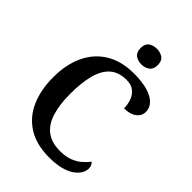

<svg xmlns="http://www.w3.org/2000/svg" viewBox="-266 -1051 1180 1180"><g transform="rotate(45 324.0 -460.5)"><path d="M386 10Q276 10 202.5 -36Q129 -82 92.5 -164.5Q56 -247 56 -358Q56 -466 94 -548.5Q132 -631 207 -677.5Q282 -724 392 -724Q465 -724 513.5 -709Q562 -694 586 -668Q610 -642 610 -610Q610 -574 580.5 -551.5Q551 -529 499 -529Q499 -561 488.5 -592Q478 -623 453.5 -643.5Q429 -664 387 -664Q319 -664 278.5 -628Q238 -592 220 -524Q202 -456 202 -358Q202 -265 222.5 -199Q243 -133 288 -99Q333 -65 406 -65Q455 -65 490 -78.5Q525 -92 549 -113Q573 -134 590 -156Q598 -150 603 -139Q608 -128 608 -114Q608 -94 596 -72.5Q584 -51 558 -32Q532 -13 489.5 -1.5Q447 10 386 10ZM383 -795Q352 -795 330.5 -811Q309 -827 309 -863Q309 -900 330.5 -915.5Q352 -931 384 -931Q414 -931 436 -915.5Q458 -900 458 -863Q458 -827 436 -811Q414 -795 383 -795Z"/></g></svg>

Font: Noto Serif Kannada SemiBold
Style: Regular
Weight: 600
Version: Version 2.003